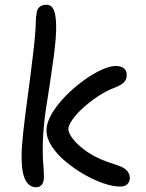

<svg xmlns="http://www.w3.org/2000/svg" viewBox="-20 -779 614 809"><path d="M486 7Q455 7 414.5 -7Q374 -21 332 -45.5Q290 -70 254.5 -100Q219 -130 197.5 -163.5Q176 -197 176 -229Q176 -262 198 -299.5Q220 -337 254.5 -372.5Q289 -408 329 -437.5Q369 -467 406 -484Q443 -501 467 -501Q489 -501 501.5 -491.5Q514 -482 514 -463Q514 -444 502 -432Q490 -420 464 -410Q427 -396 392.5 -373Q358 -350 329.5 -324Q301 -298 284.5 -274Q268 -250 268 -235Q268 -219 288.5 -192Q309 -165 352.5 -136Q396 -107 462 -87Q502 -75 514.5 -60.5Q527 -46 527 -30Q527 -13 516.5 -3Q506 7 486 7ZM131 10Q116 10 102 -1Q88 -12 79.5 -40Q71 -68 71 -121Q71 -161 78.5 -227.5Q86 -294 97 -375Q108 -456 118 -540Q124 -588 126.5 -616.5Q129 -645 130 -662.5Q131 -680 131 -692.5Q131 -705 134 -721Q135 -739 146 -749Q157 -759 175 -759Q195 -759 205 -740.5Q215 -722 216.5 -675.5Q218 -629 207 -544Q198 -478 190.5 -428.5Q183 -379 177 -342Q171 -305 167.5 -273.5Q164 -242 162 -211.5Q160 -181 160 -145Q160 -111 162.5 -85.5Q165 -60 165 -33Q165 -11 156 -0.5Q147 10 131 10Z"/></svg>

Font: Shantell Sans Light
Style: Regular
Weight: 400
Version: Version 1.011;[c5ecc13dd]